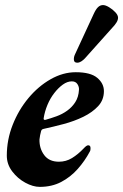

<svg xmlns="http://www.w3.org/2000/svg" viewBox="-20 -715 481 750"><path d="M135.5 15Q108.8 15 78.7 -1.4Q48.6 -17.8 27.6 -45.6Q6.6 -73.4 6.6 -107Q6.6 -169.3 29.6 -227.5Q52.5 -285.6 91 -331.8Q129.5 -378.1 177.8 -405.5Q226.1 -432.9 275.8 -432.9Q333.8 -432.9 359.8 -411Q385.9 -389.1 385.9 -359Q385.9 -324.7 363.5 -300.5Q341.2 -276.3 305.7 -258.9Q270.2 -241.6 228.9 -230.6Q187.6 -219.6 150.5 -211.6Q146.2 -210.6 143.9 -208.7Q141.6 -206.8 140.4 -202.4Q138.4 -195.2 136.7 -186.8Q135 -178.5 134.2 -170.2Q133.4 -135.2 152.6 -109.3Q171.9 -83.3 210.2 -83.3Q238 -83.3 261.3 -97.6Q284.7 -111.9 307.2 -135.6Q318.1 -147.5 324.4 -147.5Q333.6 -147.5 333.6 -136.6Q333.6 -134 333.2 -129.9Q332.8 -125.7 330.8 -122.9Q311.6 -86.6 283.7 -55.1Q255.9 -23.6 219.2 -4.3Q182.5 15 135.5 15ZM157.5 -246.9Q178.4 -252.7 200.8 -260.8Q223.2 -268.9 242.3 -282.6Q261.5 -296.3 274.2 -316.2Q286.9 -336 288.5 -364.4Q289.4 -375.7 282.4 -386.5Q275.4 -397.2 260.7 -397.2Q243 -397.2 225.5 -384.6Q207.9 -372 192.1 -351.6Q176.2 -331.2 165.4 -305.4Q154.6 -279.5 150.5 -252.9Q149.7 -245.3 157.5 -246.9ZM281.8 -470.1Q269.7 -470.1 268.7 -480.7Q267.7 -491.3 272.5 -501.6L345.9 -660.3Q354.2 -678.5 362.7 -686.8Q371.3 -695.2 382.4 -695.2Q392.3 -695.2 406.3 -686.7Q420.3 -678.2 430.7 -667Q441.1 -655.7 441.1 -646Q441.1 -637.1 435.3 -627.6Q429.6 -618 419 -607L311.4 -486.7Q304.9 -479.9 297.2 -475Q289.5 -470.1 281.8 -470.1Z"/></svg>

Font: EB Garamond
Style: Italic
Weight: 400
Italic angle: -17.2°
Designer: Georg Duffner and Octavio Pardo
Foundry: Georg Duffner
Version: Version 1.001